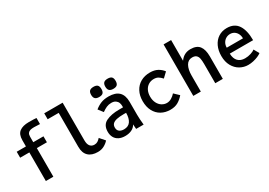

<svg xmlns="http://www.w3.org/2000/svg" viewBox="13 -1665 3574 2551"><g transform="rotate(-30 1800.0 -390.0)"><path d="M215 -439H74V-530.5H215.5V-626Q215.5 -716 266.2 -753.8Q317 -791.5 408 -791.5Q496 -791.5 526 -787.5V-694.5Q469 -698 435.5 -698Q401 -698 377.8 -691.5Q354.5 -685 341.2 -666.5Q328 -648 328 -614.5V-530.5H484.5V-439H330V0H215Z M815.5 -177V-699H646V-790H928.5V-212Q928.5 -153 952 -124Q975.5 -95 1016.5 -95Q1046 -95 1067 -108Q1088 -121 1109.5 -145L1177.5 -67Q1148 -33.5 1105.5 -10.8Q1063 12 1008.5 12Q915.5 12 865.5 -36Q815.5 -84 815.5 -177Z M1253.5 -154.5Q1253.5 -258.5 1332 -297Q1410.5 -335.5 1532 -335.5H1592.5V-358.5Q1592.5 -382 1583.8 -406Q1575 -430 1551 -447.5Q1527 -465 1485 -465Q1445.5 -465 1411.2 -449.8Q1377 -434.5 1340.5 -408L1284.5 -480.5Q1330 -517.5 1379.2 -537.2Q1428.5 -557 1497 -557Q1705 -557 1705 -354.5V-157.5Q1705 -95 1715 0H1600L1595.5 -60.5L1595 -72Q1570.5 -29 1527.5 -9.5Q1484.5 10 1429.5 10Q1373.5 10 1333.8 -10.5Q1294 -31 1273.8 -68Q1253.5 -105 1253.5 -154.5ZM1591.5 -252 1558 -252.5Q1489.5 -252.5 1447 -243Q1404.5 -233.5 1384 -212.8Q1363.5 -192 1363.5 -157Q1363.5 -115 1389.8 -95Q1416 -75 1459 -75Q1527 -75 1559.2 -121.8Q1591.5 -168.5 1591.5 -252ZM1308 -690Q1308 -731 1327 -749.5Q1346 -768 1387.5 -768Q1429.5 -768 1447.8 -749.8Q1466 -731.5 1466 -690Q1466 -649 1447.8 -630.5Q1429.5 -612 1387.5 -612Q1346.5 -612 1327.2 -630.8Q1308 -649.5 1308 -690ZM1525.5 -690Q1525.5 -731 1544.5 -749.5Q1563.5 -768 1605 -768Q1647 -768 1665.2 -749.8Q1683.5 -731.5 1683.5 -690Q1683.5 -649 1665.2 -630.5Q1647 -612 1605 -612Q1564 -612 1544.8 -630.8Q1525.5 -649.5 1525.5 -690Z M1859 -275Q1859 -360 1892.8 -424Q1926.5 -488 1988.2 -523Q2050 -558 2131.5 -558Q2200 -558 2247.8 -531.8Q2295.5 -505.5 2326 -464L2253.5 -395Q2226 -425.5 2199.2 -441.5Q2172.5 -457.5 2133 -457.5Q2087 -457.5 2051 -435.2Q2015 -413 1995 -372.2Q1975 -331.5 1975 -278Q1975 -222 1996.2 -180Q2017.5 -138 2052.8 -115.8Q2088 -93.5 2128.5 -93.5Q2165 -93.5 2199.2 -113.5Q2233.5 -133.5 2259.5 -164L2331.5 -95.5Q2293 -49.5 2244 -20.8Q2195 8 2124 8Q2047 8 1987 -25.5Q1927 -59 1893 -123Q1859 -187 1859 -275Z M2477 -790H2592.5V-472.5Q2623.5 -516.5 2663.5 -537Q2703.5 -557.5 2752.5 -557.5Q2848 -557.5 2889 -503.5Q2930 -449.5 2930 -345.5V0H2814V-294Q2814 -348.5 2806.8 -381.8Q2799.5 -415 2778.5 -432.8Q2757.5 -450.5 2717.5 -450.5Q2655.5 -450.5 2624 -394.2Q2592.5 -338 2592.5 -244.5V0H2477Z M3064 -272Q3064 -356.5 3094.8 -421.5Q3125.5 -486.5 3181.5 -522.8Q3237.5 -559 3311 -559Q3426.5 -559 3481 -477Q3535.5 -395 3535.5 -244H3177.5Q3179.5 -167 3218 -127.5Q3256.5 -88 3323.5 -88Q3371 -88 3414.5 -102.2Q3458 -116.5 3477.5 -133.5L3523 -53.5Q3503.5 -37.5 3470 -23Q3436.5 -8.5 3396.2 0.5Q3356 9.5 3317.5 9.5Q3251 9.5 3193 -23.2Q3135 -56 3099.5 -119.8Q3064 -183.5 3064 -272ZM3310.5 -468.5Q3275.5 -468.5 3246.2 -451.5Q3217 -434.5 3199.5 -403.5Q3182 -372.5 3182 -332.5H3431Q3431 -371.5 3415.5 -402.5Q3400 -433.5 3372.5 -451Q3345 -468.5 3310.5 -468.5Z"/></g></svg>

Font: JuliaMono SemiBold
Style: Regular
Weight: 600
Monospace: yes
Designer: cormullion
Foundry: corm
Version: Version 0.055; ttfautohint (v1.8.4)